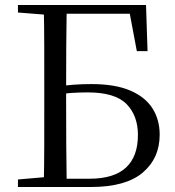

<svg xmlns="http://www.w3.org/2000/svg" viewBox="-20 -748 700 768"><path d="M51.8 0V-30.1L190.3 -42.1H201.8V0ZM154.9 0Q156.9 -84.3 157 -169Q157.1 -253.8 157.1 -340.3V-392.9Q157.1 -476.7 157 -560.9Q156.9 -645 154.9 -728H246.9Q245.5 -645.4 245 -561.6Q244.5 -477.8 244.5 -391.9V-340.5Q244.5 -255.6 245 -170Q245.5 -84.5 246.9 0ZM201.8 0V-33.1H337.7Q435.5 -33.1 483.6 -77.4Q531.7 -121.7 531.7 -208Q531.7 -285.6 485.9 -332Q440.1 -378.4 330.6 -378.4Q296.6 -378.4 265.1 -376.2Q233.6 -374 201.6 -366V-400Q236.7 -406.5 272.9 -409.1Q309.1 -411.7 345.8 -411.7Q440.2 -411.7 500.4 -386Q560.7 -360.3 589.7 -314.8Q618.7 -269.4 618.7 -209.2Q618.7 -115.3 550.9 -57.6Q483 0 343.6 0ZM51.8 -698V-728H201.8V-686.9H190.3ZM527.3 -543.5 492.6 -728 535.5 -693H201.8V-728H564.1L570.2 -543.5Z"/></svg>

Font: Noto Serif HK
Style: Regular
Weight: 200
Designer: Ryoko NISHIZUKA 西塚涼子 (kana & ideographs); Frank Grießhammer (Latin, Greek & Cyrillic); Wenlong ZHANG 张文龙 (bopomofo); San
Foundry: Adobe
Version: Version 2.001;hotconv 1.1.0;makeotfexe 2.6.0